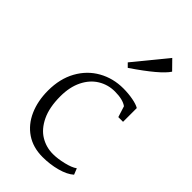

<svg xmlns="http://www.w3.org/2000/svg" viewBox="-262 -946 1037 1037"><g transform="rotate(45 256.5 -427.0)"><path d="M52 0ZM458 -537V-432H422L402 -495Q372 -517 311 -517Q259 -517 215.5 -490.5Q172 -464 146.5 -412.5Q121 -361 121 -290Q121 -205 148 -149Q175 -93 218.5 -67Q262 -41 313 -41Q349 -41 393 -51.5Q437 -62 459 -78L473 -43Q445 -18 393.5 -4Q342 10 285 10Q212 10 159.5 -25.5Q107 -61 79.5 -123.5Q52 -186 52 -265Q52 -355 89 -422Q126 -489 190 -525Q254 -561 332 -561Q370 -561 405 -554.5Q440 -548 458 -537ZM402 -864 454 -811Q420 -758 270 -656L249 -677Z"/></g></svg>

Font: Martel UltraLight
Style: Regular
Weight: 250
Designer: Dan Reynolds
Foundry: Dan Reynolds
Version: Version 1.001; ttfautohint (v1.1) -l 5 -r 5 -G 72 -x 0 -D la